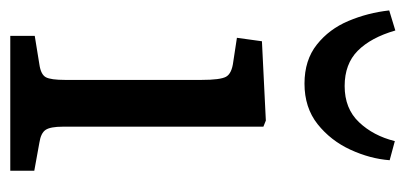

<svg xmlns="http://www.w3.org/2000/svg" viewBox="-244 -576 808 383"><g transform="rotate(90 160.5 -384.0)"><path d="M40 0V-48.8L97.2 -58.1Q117.2 -61 122.6 -71Q127.9 -81.1 127.9 -108.9V-381.8Q127.9 -418.9 121.6 -430.4Q115.2 -441.9 91.8 -444.8L43.9 -452.1L50.8 -502L209 -509.8L221.2 -504.9V-105Q221.2 -80.1 227.5 -70.6Q233.9 -61 252.9 -58.1L309.1 -47.9V0ZM135.3 -586.9Q88.4 -586.9 57.4 -611.6Q26.4 -636.2 10.3 -674.6Q-5.9 -712.9 -10.7 -755.9L29.3 -768.1Q43.5 -719.2 69.8 -693.1Q96.2 -667 140.1 -667Q185.1 -667 212.2 -695.6Q239.3 -724.1 250 -767.1L288.1 -756.8Q285.2 -717.8 267.1 -678.5Q249 -639.2 216.1 -613Q183.1 -586.9 135.3 -586.9Z"/></g></svg>

Font: Literata
Style: Regular
Weight: 400
Designer: Latin by Veronika Burian and Jose Scaglione. Greek by Irene Vlachou. Cyrillic by Vera Evstafieva.
Foundry: TypeTogether
Version: Version 3.002